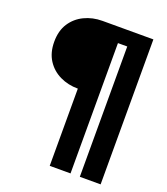

<svg xmlns="http://www.w3.org/2000/svg" viewBox="-163 -813 996 1145"><g transform="rotate(20 335.5 -240.0)"><path d="M288 -270V220H420V-607H479V220H611V-700H288Q226 -700 174 -675Q122 -650 91 -602.5Q60 -555 60 -485Q60 -416 91 -368Q122 -320 174 -295Q226 -270 288 -270Z"/></g></svg>

Font: Glinicke Jost Bold
Style: Bold
Weight: 700
Version: Version 3.710